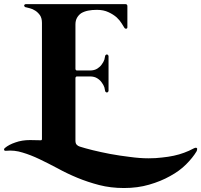

<svg xmlns="http://www.w3.org/2000/svg" viewBox="-109 -695 992 946"><path d="M845.7 36.1Q857.4 30.3 861.3 35.2Q863.3 37.1 862.3 40Q862.3 44.9 859.4 50.8Q840.8 82 807.6 115.2Q775.4 147.5 728.5 172.9Q683.6 198.2 626 214.8Q569.3 231.4 502 231.4Q436.5 231.4 379.9 216.8Q323.2 202.1 271.5 180.7Q219.7 159.2 173.8 133.8Q127.9 109.4 85 88.9Q42 68.4 2 56.6Q-38.1 43.9 -78.1 47.9Q-86.9 48.8 -88.9 43.9Q-88.9 43 -88.9 42Q-89.8 38.1 -85 34.2Q-65.4 17.6 -33.2 6.8Q-1 -4.9 39.1 -4.9Q64.5 -4.9 89.8 -3.9Q97.7 -2.9 97.7 -9.8Q97.7 -200.2 97.7 -582Q97.7 -605.5 87.9 -620.1Q77.1 -634.8 64.5 -642.6Q50.8 -651.4 38.1 -654.3Q25.4 -658.2 18.6 -659.2Q14.6 -659.2 12.7 -662.1Q9.8 -665 9.8 -668Q10.7 -670.9 12.7 -672.9Q15.6 -674.8 20.5 -674.8Q182.6 -674.8 507.8 -674.8Q518.6 -674.8 518.6 -665Q518.6 -630.9 518.6 -561.5Q518.6 -553.7 512.7 -553.7Q506.8 -552.7 502.9 -559.6Q499 -566.4 490.2 -580.1Q481.4 -594.7 465.8 -609.4Q449.2 -624 425.8 -634.8Q401.4 -646.5 368.2 -646.5Q344.7 -646.5 325.2 -642.6Q305.7 -638.7 291 -629.9Q278.3 -621.1 270.5 -607.4Q262.7 -593.8 262.7 -574.2Q262.7 -499 262.7 -347.7Q262.7 -349.6 262.7 -355.5Q262.7 -352.5 264.6 -350.6Q266.6 -347.7 269.5 -347.7Q291 -347.7 334 -347.7Q356.4 -347.7 371.1 -357.4Q384.8 -366.2 392.6 -377.9Q401.4 -389.6 405.3 -401.4Q408.2 -413.1 409.2 -419.9Q410.2 -423.8 413.1 -424.8Q415 -426.8 418 -426.8Q420.9 -426.8 422.9 -423.8Q425.8 -421.9 425.8 -418Q425.8 -361.3 425.8 -248Q425.8 -244.1 422.9 -242.2Q420.9 -239.3 418 -239.3Q415 -239.3 413.1 -241.2Q410.2 -242.2 409.2 -246.1Q408.2 -252.9 405.3 -264.6Q401.4 -276.4 392.6 -288.1Q384.8 -299.8 371.1 -308.6Q356.4 -318.4 334 -318.4Q312.5 -318.4 269.5 -318.4Q266.6 -318.4 264.6 -315.4Q262.7 -313.5 262.7 -310.5Q262.7 -313.5 262.7 -318.4Q262.7 -239.3 262.7 -2.9Q262.7 11.7 268.6 17.6Q274.4 24.4 284.2 27.3Q308.6 35.2 347.7 44.9Q387.7 54.7 433.6 63.5Q481.4 72.3 530.3 78.1Q580.1 85 623 85Q659.2 85 689.5 81.1Q719.7 78.1 747.1 72.3Q774.4 66.4 797.9 57.6Q822.3 48.8 845.7 36.1Z"/></svg>

Font: Mermaid
Style: Bold
Weight: 400
Designer: Scott Simpson
Version: Version 1.001